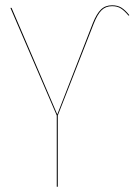

<svg xmlns="http://www.w3.org/2000/svg" viewBox="-20 -710 512 730"><path d="M195.8 0V-271L19.5 -680.2H23.9L197.8 -274.9L333 -622.1Q347.2 -657.7 363.8 -673.8Q380.4 -689.9 406.2 -689.9Q427.2 -689.9 441.9 -680.7Q456.5 -671.4 471.7 -652.3L468.8 -650.4Q453.6 -668.9 439.9 -677.7Q426.3 -686.5 406.2 -686.5Q381.8 -686.5 366.2 -671.1Q350.6 -655.8 336.4 -620.1L199.7 -271V0Z"/></svg>

Font: Fira Sans Compressed Four
Style: Regular
Weight: 100
Width: 1
Designer: Carrois Corporate & Edenspiekermann AG
Foundry: Carrois Corporate GbR & Edenspiekermann AG
Version: Version 4.203;PS 004.203;hotconv 1.0.88;makeotf.lib2.5.64775